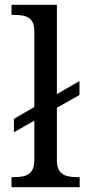

<svg xmlns="http://www.w3.org/2000/svg" viewBox="-20 -780 364 800"><path d="M28 0V-42H41Q64 -42 82.5 -47Q101 -52 112 -67.5Q123 -83 123 -114V-277L38 -229V-285L123 -334V-650Q123 -680 111.5 -694.5Q100 -709 81.5 -713.5Q63 -718 41 -718H28V-760H217V-388L311 -442V-384L217 -331V-114Q217 -83 228 -67.5Q239 -52 258 -47Q277 -42 299 -42H312V0Z"/></svg>

Font: Noto Serif Telugu
Style: Regular
Weight: 400
Designer: Jelle Bosma - Monotype Design Team
Foundry: Monotype Imaging Inc.
Version: Version 2.003